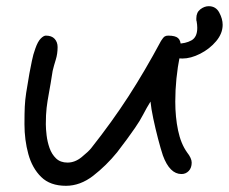

<svg xmlns="http://www.w3.org/2000/svg" viewBox="-20 -610 739 620"><path d="M193 -10Q142 -10 113 -38.5Q84 -67 71.5 -112.5Q59 -158 59 -209Q59 -244 60 -265.5Q61 -287 64.5 -310Q68 -333 75 -373Q79 -393 83 -413.5Q87 -434 94 -453Q102 -476 111.5 -485.5Q121 -495 128 -495Q147 -495 156.5 -484.5Q166 -474 166 -458Q166 -436 160 -417Q154 -398 150 -381Q143 -336 138 -309.5Q133 -283 130.5 -261.5Q128 -240 128 -209Q128 -194 130.5 -173Q133 -152 140 -132Q147 -112 161 -98.5Q175 -85 198 -85Q222 -85 243.5 -102.5Q265 -120 274 -131Q342 -217 395 -299Q448 -381 500 -478Q507 -489 511.5 -492Q516 -495 523 -495Q546 -495 555 -487Q564 -479 564 -460Q564 -448 561 -431Q546 -356 546 -282Q546 -232 555 -189Q564 -146 584 -118Q599 -99 599 -85Q599 -68 589.5 -58Q580 -48 566 -48Q528 -48 506 -108Q499 -129 490.5 -161.5Q482 -194 475 -227Q468 -260 466 -282Q453 -261 442.5 -240.5Q432 -220 416 -197Q405 -181 390 -160.5Q375 -140 358 -118Q323 -75 281 -42.5Q239 -10 193 -10ZM569 -421Q545 -421 530.5 -430Q516 -439 511 -454Q510 -457 509.5 -459.5Q509 -462 509 -464Q509 -473 513.5 -477Q518 -481 519 -479Q536 -469 552 -469Q579 -469 598 -479.5Q617 -490 617 -520Q617 -525 616.5 -530Q616 -535 615 -541Q614 -543 614 -546Q614 -549 614 -551Q614 -570 627 -580Q640 -590 654 -590Q677 -590 688 -569.5Q699 -549 699 -530Q699 -502 678 -477Q657 -452 626.5 -436.5Q596 -421 569 -421Z"/></svg>

Font: Fuzzy Bubbles
Style: Regular
Weight: 400
Designer: Robert E. Leuschke
Foundry: Robert E. Leuschke
Version: Version 1.010; ttfautohint (v1.8.3)